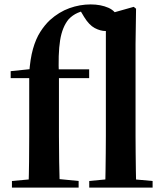

<svg xmlns="http://www.w3.org/2000/svg" viewBox="-20 -850 743 870"><path d="M34.1 0V-29.9L147.4 -40.2H231.5L336.3 -29.9V0ZM109.1 0Q111.1 -58.2 111.7 -117.4Q112.4 -176.6 112.4 -234.8V-496.1H28.4V-527.5L159.5 -541.2L112.1 -516.1Q116.6 -583.2 129.5 -628.6Q142.4 -674 162.5 -705.4Q182.5 -736.8 206.1 -758.9Q247.4 -796 294.6 -813Q341.9 -830 390.8 -830Q436.6 -830 471.6 -814.6Q506.5 -799.1 515.7 -764Q514.7 -740.1 501.5 -724.7Q488.3 -709.4 458.9 -709.4Q434.8 -709.4 409.3 -722.9Q383.8 -736.4 361.5 -772.7L342.3 -804.8V-816.5H383.7V-806Q354.2 -801.4 331.7 -791.6Q309.3 -781.8 291.3 -763.1Q262 -727.9 252.3 -666.8Q242.6 -605.7 247.1 -504.4V-234.8Q247.1 -176.6 248.1 -117.4Q249.1 -58.2 250.8 0ZM180.6 -496.1V-535.7H384V-496.1ZM384.4 0V-29.9L491.9 -40.2H555.9L671.5 -29.9V0ZM456.7 0Q457.7 -35.1 458.2 -75.2Q458.7 -115.3 459.2 -156.4Q459.7 -197.6 459.7 -234.8V-783.4L586 -819L596.5 -810.5L594.2 -650.9V-234.8Q594.2 -197.6 594.7 -156.4Q595.2 -115.3 595.7 -75.2Q596.2 -35.1 597.2 0Z"/></svg>

Font: Noto Serif KR ExtraLight
Style: Regular
Weight: 200
Designer: Ryoko NISHIZUKA 西塚涼子 (kana & ideographs); Frank Grießhammer (Latin, Greek & Cyrillic); Wenlong ZHANG 张文龙 (bopomofo); San
Foundry: Adobe
Version: Version 2.002-H1;hotconv 1.1.0;makeotfexe 2.6.0